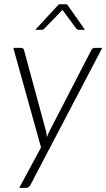

<svg xmlns="http://www.w3.org/2000/svg" viewBox="-20 -728 512 924"><path d="M44 0ZM126.5 162Q119.5 176 106 176H72.5L177.5 -18.5L44 -497.5H81Q88 -497.5 91.5 -494.2Q95 -491 96 -485.5L201 -98.5Q204 -83.5 205.5 -68.5Q208.5 -76 212 -83.5Q215.5 -91 219 -98.5L419.5 -487Q422 -492.5 426.5 -495Q431 -497.5 435.5 -497.5H472ZM389 -584.5H359Q356 -584.5 352.5 -586Q349 -587.5 346.5 -591.5L285 -674.5Q284 -675.5 282.8 -677.2Q281.5 -679 280.5 -680.5L275 -674.5L194.5 -591.5Q188.5 -584.5 180.5 -584.5H149.5L263.5 -707.5H302.5Z"/></svg>

Font: Lato Light
Style: Italic
Weight: 300
Italic angle: -7°
Designer: Lukasz Dziedzic
Foundry: tyPoland Lukasz Dziedzic
Version: Version 2.007; 2014-02-27